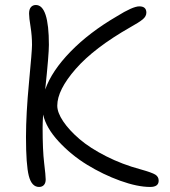

<svg xmlns="http://www.w3.org/2000/svg" viewBox="-20 -763 674 761"><path d="M134.8 -22Q105.5 -22 94.2 -65.9Q83 -109.9 83 -220.2Q83 -311 95 -436.8Q106.9 -562.5 106.9 -585Q106.9 -621.1 101.1 -657Q95.2 -692.9 95.2 -709Q95.2 -726.1 102.5 -734.6Q109.9 -743.2 122.1 -743.2Q173.8 -743.2 173.8 -585Q173.8 -547.4 159.2 -408.2Q185.1 -481.9 259.5 -558.3Q334 -634.8 442.9 -698.2Q506.3 -737.8 532.2 -737.8Q560.1 -737.8 560.1 -712.9Q560.1 -698.2 545.7 -686.3Q531.2 -674.3 496.1 -654.8Q353 -573.2 280 -489.7Q207 -406.2 207 -344.2Q207 -316.9 230.5 -282Q253.9 -247.1 295.2 -211.7Q336.4 -176.3 400.4 -143.8Q464.4 -111.3 537.1 -91.8Q582.5 -79.1 595.7 -70.8Q608.9 -62.5 608.9 -46.9Q608.9 -22 575.2 -22Q524.9 -22 456.5 -46.6Q388.2 -71.3 325 -110.1Q261.7 -148.9 212.2 -202.6Q162.6 -256.3 150.9 -309.1Q148.9 -274.9 148.9 -257.8Q148.9 -167.5 155 -116.9Q161.1 -66.4 161.1 -51.8Q161.1 -37.6 154.1 -29.8Q147 -22 134.8 -22Z"/></svg>

Font: Shantell Sans Bouncy
Style: Regular
Weight: 300
Designer: Stephen Nixon, Anya Danilova, Shantell Martin
Foundry: Arrow Type
Version: Version 1.006;[9816181b4]